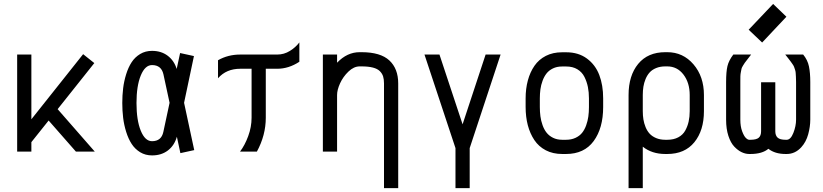

<svg xmlns="http://www.w3.org/2000/svg" viewBox="-20 -781 4239 989"><path d="M141.6 0H68.4V-500H141.6V-166.5L408.2 -502L465.8 -456.1L276.9 -218.8L468.3 0H371.1L230.5 -160.2L141.6 -48.8Z M853.5 -251.5 821.8 -398.4Q811 -445.8 763.2 -445.8Q727.1 -445.8 705.1 -392.1Q683.1 -338.4 683.1 -250.5Q683.1 -161.6 705.1 -107.7Q727.1 -53.7 763.2 -53.7Q811 -53.7 821.3 -101.1ZM928.2 -251.5 980.5 -7.8 909.2 7.8 891.1 -76.7Q878.4 -31.7 845 -6.1Q811.5 19.5 763.2 19.5Q729 19.5 702.1 3.2Q675.3 -13.2 658.2 -39.6Q641.1 -65.9 629.9 -101.8Q618.7 -137.7 614.3 -174.3Q609.9 -210.9 609.9 -250.5Q609.9 -290 614.3 -326.4Q618.7 -362.8 629.9 -398.7Q641.1 -434.6 658.2 -460.7Q675.3 -486.8 702.1 -502.9Q729 -519 763.2 -519Q810.5 -519 843.8 -493.9Q877 -468.8 890.1 -425.8L907.7 -507.8L979 -492.2Z M1217.3 -500H1407.7Q1443.4 -500 1473.4 -518.8Q1503.4 -537.6 1522 -562.5V-462.9Q1467.3 -426.8 1407.7 -426.8H1349.1V-174.8Q1349.1 -84.5 1303.2 0H1216.3Q1241.2 -32.7 1258.5 -79.8Q1275.9 -127 1275.9 -174.8V-426.8H1217.3Q1146 -426.8 1103 -377.9V-470.7Q1154.3 -500 1217.3 -500Z M1716.3 0H1643.1V-500H1716.3V-458Q1768.1 -512.2 1832.5 -512.2H1842.3Q1939.9 -512.2 1985.6 -469.7Q2031.2 -427.2 2031.2 -351.1V188H1958V-351.1Q1958 -372.6 1953.4 -387.5Q1948.7 -402.3 1936.5 -414.6Q1924.3 -426.8 1900.9 -432.9Q1877.4 -439 1842.3 -439H1832.5Q1802.7 -439 1774.9 -412.4Q1747.1 -385.7 1731.7 -351.8Q1716.3 -317.9 1716.3 -291.5Z M2326.2 188V-18.1L2166.5 -500H2243.7L2362.8 -140.6L2481.4 -500H2558.6L2399.4 -18.1V188Z M2897 -438.5H2875Q2848.6 -438.5 2828.1 -428.5Q2807.6 -418.5 2795.2 -402.6Q2782.7 -386.7 2774.7 -364.7Q2766.6 -342.8 2763.7 -320.8Q2760.7 -298.8 2760.7 -273.9V-230Q2760.7 -204.6 2763.7 -181.9Q2766.6 -159.2 2774.7 -136.5Q2782.7 -113.8 2795.4 -97.7Q2808.1 -81.5 2828.6 -71.3Q2849.1 -61 2876 -61H2895.5Q2922.9 -61 2944.1 -70.8Q2965.3 -80.6 2978.3 -96.7Q2991.2 -112.8 2999.3 -135.3Q3007.3 -157.7 3010.5 -180.4Q3013.7 -203.1 3013.7 -229.5V-274.4Q3013.7 -305.7 3008.3 -332.8Q3002.9 -359.9 2990.5 -384.8Q2978 -409.7 2954.1 -424.1Q2930.2 -438.5 2897 -438.5ZM3086.9 -274.4V-229.5Q3086.9 -121.1 3038.1 -54.4Q2989.3 12.2 2895.5 12.2H2876Q2828.1 12.2 2791.5 -6.8Q2754.9 -25.9 2732.4 -59.6Q2710 -93.3 2698.7 -136.2Q2687.5 -179.2 2687.5 -230V-273.9Q2687.5 -324.2 2699 -366.7Q2710.4 -409.2 2732.9 -441.9Q2755.4 -474.6 2791.7 -493.2Q2828.1 -511.7 2875 -511.7H2897Q2959.5 -511.7 3003.2 -479.5Q3046.9 -447.3 3066.9 -394.8Q3086.9 -342.3 3086.9 -274.4Z M3417 12.2H3407.2Q3337.9 12.2 3291 -25.4V188H3217.8V-291.5Q3217.8 -391.6 3267.3 -451.9Q3316.9 -512.2 3407.2 -512.2H3417Q3498.5 -512.2 3552.2 -449.5Q3606 -386.7 3606 -291.5V-208.5Q3606 -108.9 3556.6 -48.3Q3507.3 12.2 3417 12.2ZM3532.7 -208.5V-291.5Q3532.7 -355 3500.5 -397Q3468.3 -439 3417 -439H3407.2Q3380.4 -439 3359.6 -430.4Q3338.9 -421.9 3326.2 -407.7Q3313.5 -393.6 3305.4 -374Q3297.4 -354.5 3294.2 -334.5Q3291 -314.5 3291 -291.5V-208.5Q3291 -186 3294.2 -166Q3297.4 -146 3305.4 -126.2Q3313.5 -106.4 3326.2 -92.5Q3338.9 -78.6 3359.6 -69.8Q3380.4 -61 3407.2 -61H3417Q3450.2 -61 3473.9 -73.7Q3497.6 -86.4 3509.8 -108.6Q3522 -130.9 3527.3 -155.3Q3532.7 -179.7 3532.7 -208.5Z M3905.8 -562 3836.4 -627.9 3962.4 -760.7 4030.8 -694.8ZM3720.2 -358.4Q3720.2 -411.6 3727.1 -440.4Q3733.9 -469.2 3757.3 -500H3849.1Q3843.3 -492.2 3831.1 -476.6Q3818.8 -460.9 3816.4 -457.5Q3814 -454.1 3807.1 -442.9Q3800.3 -431.6 3799.6 -427Q3798.8 -422.4 3796.4 -410.6Q3793.9 -398.9 3793.7 -387.7Q3793.5 -376.5 3793.5 -358.4V-164.1Q3793.5 -129.9 3802.7 -105Q3812 -80.1 3821.8 -70.6Q3831.5 -61 3839.4 -61H3845.2Q3876 -61 3888.2 -71.5Q3900.4 -82 3900.4 -105V-357.4H3973.6V-105Q3973.6 -83 3985.6 -72Q3997.6 -61 4026.9 -61H4032.2Q4052.7 -61 4066.7 -96.4Q4080.6 -131.8 4080.6 -164.6V-358.4Q4080.6 -374 4079.8 -385.5Q4079.1 -397 4078.6 -405.5Q4078.1 -414.1 4075 -422.9Q4071.8 -431.6 4070.3 -436.5Q4068.8 -441.4 4062.5 -450.4Q4056.2 -459.5 4053.2 -463.6Q4050.3 -467.8 4040.3 -480.5Q4030.3 -493.2 4024.9 -500H4117.2Q4140.1 -472.2 4147 -438.7Q4153.8 -405.3 4153.8 -358.4V-164.6Q4153.8 -128.9 4143.1 -89.4Q4132.3 -49.8 4107.4 -22.5Q4075.7 12.2 4032.2 12.2H4026.9Q3971.7 12.2 3938 -14.6Q3906.2 12.2 3845.2 12.2H3839.4Q3819.8 12.2 3800.3 2.9Q3780.8 -6.3 3762.2 -25.9Q3743.7 -45.4 3731.9 -81.3Q3720.2 -117.2 3720.2 -164.1Z"/></svg>

Font: Anka/Coder Condensed
Style: Regular
Weight: 400
Width: 4
Monospace: yes
Version: Version 1.100